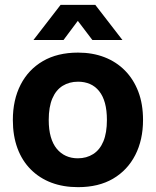

<svg xmlns="http://www.w3.org/2000/svg" viewBox="-20 -763 643 792"><path d="M302 9Q241 9 192 -9.5Q143 -28 107 -64Q71 -100 52 -151.5Q33 -203 33 -268Q33 -351 65 -413.5Q97 -476 157 -511Q217 -546 302 -546Q362 -546 411 -527Q460 -508 495.5 -472Q531 -436 550.5 -385Q570 -334 570 -268Q570 -186 538 -123.5Q506 -61 446.5 -26Q387 9 302 9ZM301 -110Q337 -110 364.5 -127.5Q392 -145 406.5 -180Q421 -215 421 -268Q421 -308 413 -337.5Q405 -367 389 -387Q373 -407 351 -416.5Q329 -426 302 -426Q266 -426 238.5 -409Q211 -392 196 -357Q181 -322 181 -268Q181 -228 189.5 -198.5Q198 -169 214 -149.5Q230 -130 252 -120Q274 -110 301 -110ZM118 -598 230 -743H373L485 -598H361L301 -677L242 -598Z"/></svg>

Font: Mona Sans ExtraLight
Style: Bold
Weight: 700
Version: Version 2.000